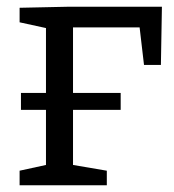

<svg xmlns="http://www.w3.org/2000/svg" viewBox="-20 -548 515 568"><path d="M42 -223V-273H116V-465L38 -482V-525L178 -528H459L456 -356H406L393 -467H196V-273H337V-223H196V-60L296 -43V0H38V-43L116 -60V-223Z"/></svg>

Font: Bitter
Style: Regular
Weight: 400
Designer: Sol Matas, and Bitter project Authors
Foundry: Sol Matas
Version: Version 2.001